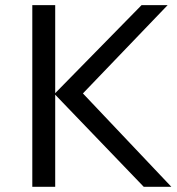

<svg xmlns="http://www.w3.org/2000/svg" viewBox="-20 -717 678 737"><path d="M298.3 -358.4 637.7 0H531.7L191.9 -353.5V0H104V-697.3H191.9V-359.4L523.4 -697.3H623.5Z"/></svg>

Font: Lunasima
Style: Regular
Weight: 400
Designer: The DocRepair Project, Monotype Design Team
Foundry: Google
Version: Version 2.009